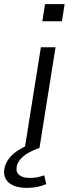

<svg xmlns="http://www.w3.org/2000/svg" viewBox="-50 -718 358 930"><path d="M70 0 148 -489H219L141 0ZM155 -615 168 -698H263L250 -615ZM80 192Q22 192 -7.5 166.5Q-37 141 -28 95Q-19 56 17 25.5Q53 -5 118 -28L137 0Q111 9 88 22Q65 35 50 52Q35 69 31 89Q26 116 43.5 130Q61 144 95 144Q112 144 129 141Q146 138 164 131L174 173Q156 182 132 187Q108 192 80 192Z"/></svg>

Font: Nunito Sans 10pt Expanded Light
Style: Italic
Weight: 300
Width: 7
Italic angle: -9°
Designer: Vernon Adams
Foundry: Vernon Adams
Version: Version 3.101;gftools[0.9.27]